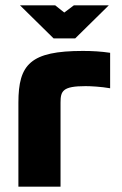

<svg xmlns="http://www.w3.org/2000/svg" viewBox="-20 -700 459 720"><path d="M301 -377C320 -377 359 -375 393 -369V-502C360 -507 326 -509 291 -509C94 -509 49 -459 49 -315V0H207V-315C207 -359 215 -377 301 -377ZM55 -680 181 -556H262L388 -680H257L221 -653L187 -680Z"/></svg>

Font: LT Wave Text Black
Style: Regular
Weight: 900
Designer: Daniel Lyons
Version: Version 2.5 (Glyphs App)